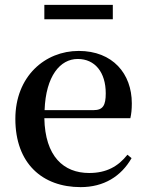

<svg xmlns="http://www.w3.org/2000/svg" viewBox="-20 -752 602 788"><path d="M162 -673H443V-732H162ZM311 16C406 16 477 -28 520 -103L503 -117C465 -69 417 -42 346 -42C241 -42 165 -110 162 -267H515C519 -284 521 -303 521 -328C521 -449 443 -543 303 -543C165 -543 43 -439 43 -264C43 -81 154 16 311 16ZM163 -300C168 -440 227 -510 299 -510C370 -510 414 -455 414 -369C414 -320 403 -300 364 -300Z"/></svg>

Font: Noto Serif HK SemiBold
Style: Regular
Weight: 600
Designer: Ryoko NISHIZUKA 西塚涼子 (kana & ideographs); Frank Grießhammer (Latin, Greek & Cyrillic); Wenlong ZHANG 张文龙 (bopomofo); San
Foundry: Adobe
Version: Version 2.001;hotconv 1.1.0;makeotfexe 2.6.0